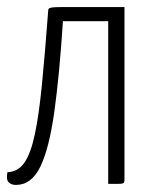

<svg xmlns="http://www.w3.org/2000/svg" viewBox="-20 -520 434 543"><path d="M25 3Q12 3 4.5 -4.5Q-3 -12 1 -33Q31 -34 49 -60Q67 -86 78.5 -140Q90 -194 98.5 -280Q107 -366 116 -486Q116 -493 118 -495.5Q120 -498 128.5 -499Q137 -500 156 -500H332V-11Q332 -7 331 -4.5Q330 -2 326 -1Q322 0 313 0Q304 0 286 0V-460H158Q148 -306 133.5 -203Q119 -100 94 -48.5Q69 3 25 3Z"/></svg>

Font: Yanone Kaffeesatz Light
Style: Regular
Weight: 300
Designer: Yanone (Cyrillic: Daniel Pouzeot, Huerta Tipografica, and Cyreal)
Foundry: Yanone
Version: Version 2.003